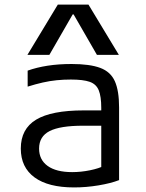

<svg xmlns="http://www.w3.org/2000/svg" viewBox="-20 -810 640 840"><path d="M304 10Q191 10 131 -34Q71 -78 71 -160Q71 -246 138 -286.5Q205 -327 346 -327H457V-260H343Q243 -260 197 -236.5Q151 -213 151 -160Q151 -111 188.5 -84Q226 -57 296 -57Q334 -57 373.5 -65Q413 -73 438 -86L423 -43V-338Q423 -388 412 -415Q401 -442 372.5 -452Q344 -462 290 -462Q258 -462 228 -459Q198 -456 167 -449Q136 -442 101 -431V-501Q140 -515 188 -522.5Q236 -530 293 -530Q373 -530 418.5 -513Q464 -496 482.5 -454.5Q501 -413 501 -340V-22Q465 -8 411 1Q357 10 304 10ZM100 -570 233 -790H367L500 -570H404L302 -747H298L196 -570Z"/></svg>

Font: M PLUS Code Latin Expanded
Style: Regular
Weight: 400
Width: 7
Designer: Coji Morishita
Foundry: UNDERFOREST DESIGN
Version: Version 1.002; ttfautohint (v1.8.3)